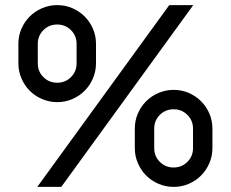

<svg xmlns="http://www.w3.org/2000/svg" viewBox="-20 -726 905 752"><path d="M737 -706 220 6H126L643 -706ZM660 -374Q692 -374 719.5 -362Q747 -350 767.5 -329.5Q788 -309 800 -281.5Q812 -254 812 -222V-146Q812 -115 800 -87Q788 -59 767.5 -38.5Q747 -18 719.5 -6Q692 6 660 6Q629 6 601 -6Q573 -18 552.5 -38.5Q532 -59 520 -87Q508 -115 508 -146V-222Q508 -254 520 -281.5Q532 -309 552.5 -329.5Q573 -350 601 -362Q629 -374 660 -374ZM660 -298Q628 -298 606 -276Q584 -254 584 -222V-146Q584 -114 606 -92Q628 -70 660 -70Q692 -70 714 -92Q736 -114 736 -146V-222Q736 -254 714 -276Q692 -298 660 -298ZM204 -706Q236 -706 263.5 -694Q291 -682 311.5 -661.5Q332 -641 344 -613.5Q356 -586 356 -554V-478Q356 -447 344 -419Q332 -391 311.5 -370.5Q291 -350 263.5 -338Q236 -326 204 -326Q173 -326 145 -338Q117 -350 96.5 -370.5Q76 -391 64 -419Q52 -447 52 -478V-554Q52 -586 64 -613.5Q76 -641 96.5 -661.5Q117 -682 145 -694Q173 -706 204 -706ZM204 -630Q172 -630 150 -608Q128 -586 128 -554V-478Q128 -446 150 -424Q172 -402 204 -402Q236 -402 258 -424Q280 -446 280 -478V-554Q280 -586 258 -608Q236 -630 204 -630Z"/></svg>

Font: Afrihost Sans
Style: Regular
Weight: 400
Designer: Afrihost SP Pty Ltd
Version: Version 1.000